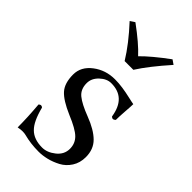

<svg xmlns="http://www.w3.org/2000/svg" viewBox="-204 -707 782 782"><g transform="rotate(45 187.0 -316.0)"><path d="M45.9 -126Q55.7 -135.7 64.9 -127Q81.1 -63 106.9 -38.1Q132.8 -12.2 180.2 -12.2Q209 -12.2 236.6 -34.2Q264.2 -56.2 264.2 -88.9Q264.2 -119.6 243.2 -140.4Q222.2 -161.1 164.1 -185.1Q106 -210 82.5 -236.1Q59.1 -262.2 59.1 -312Q59.1 -356.9 99.6 -387.9Q140.1 -418.9 193.8 -418.9Q215.8 -418.9 239 -415.5Q262.2 -412.1 286.1 -406.5Q310.1 -400.9 317.9 -399.9Q317.9 -387.7 315.4 -355.5Q313 -323.2 313 -304.2Q301.8 -293 292 -303.2Q277.8 -397.5 193.8 -397Q168.9 -397 146 -375.5Q123 -354 123 -326.2Q123 -291 146.5 -272Q169.9 -252.9 222.2 -232.9Q277.3 -211.9 305.7 -183.8Q334 -155.8 334 -110.8Q334 -77.6 317.9 -52.7Q301.8 -27.8 277.3 -14.9Q252.9 -2 228.5 3.9Q204.1 9.8 182.1 9.8Q136.2 9.8 95.2 -1Q88.4 -2.9 76.2 -2.9Q67.4 -2.9 51.8 0Q51.8 -56.2 45.9 -126ZM168.9 -499Q130.9 -561 67.9 -628.9L87.9 -642.1Q158.7 -590.3 193.8 -551.8Q231.9 -590.8 301.8 -642.1L320.8 -628.9Q253.9 -553.7 219.2 -499Z"/></g></svg>

Font: Linux Libertine Display
Style: Regular
Weight: 400
Designer: Philipp H. Poll
Foundry: Philipp H. Poll
Version: Version 5.0.9